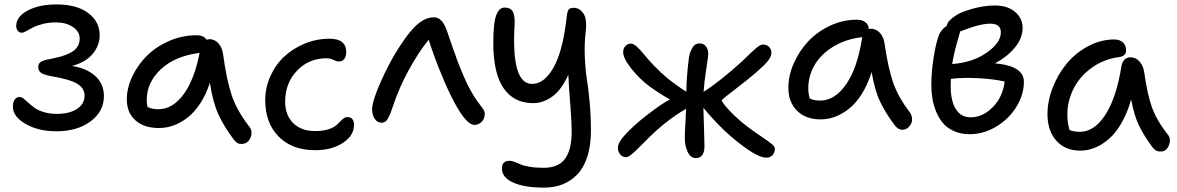

<svg xmlns="http://www.w3.org/2000/svg" viewBox="-20 -625 5317 867"><path d="M234.9 -32.2Q153.8 -32.2 95.9 -65.2Q38.1 -98.1 38.1 -144Q38.1 -163.1 46.1 -175Q54.2 -187 68.8 -187Q77.1 -187 87.2 -179.2Q97.2 -171.4 109.1 -160.2Q121.1 -148.9 136.7 -137.7Q152.3 -126.5 178.2 -118.7Q204.1 -110.8 235.8 -110.8Q293.9 -110.8 327.9 -133.3Q361.8 -155.8 361.8 -192.9Q361.8 -226.6 329.1 -246.6Q296.4 -266.6 212.9 -280.8Q177.7 -287.1 165.3 -296.1Q152.8 -305.2 152.8 -323.2Q152.8 -340.3 167.7 -347.7Q182.6 -355 226.1 -362.8Q286.1 -375.5 313 -396.2Q339.8 -417 339.8 -451.2Q339.8 -482.9 308.8 -503.4Q277.8 -523.9 231.9 -523.9Q200.7 -523.9 172.4 -516.6Q144 -509.3 127.9 -500.5Q111.8 -491.7 98.1 -484.4Q84.5 -477.1 79.1 -477.1Q67.4 -477.1 60.3 -485.8Q53.2 -494.6 53.2 -507.8Q53.2 -549.8 105 -577.4Q156.7 -605 234.9 -605Q326.7 -605 378.4 -566.2Q430.2 -527.3 430.2 -465.8Q430.2 -421.4 399.7 -383.1Q369.1 -344.7 305.2 -327.1Q371.6 -316.9 410.4 -281.5Q449.2 -246.1 449.2 -190.9Q449.2 -121.6 388.9 -76.9Q328.6 -32.2 234.9 -32.2Z M697.8 -46.9Q630.4 -46.9 591.6 -81.5Q552.7 -116.2 552.7 -175.8Q552.7 -228 577.6 -280.3Q602.5 -332.5 643.8 -373.5Q685.1 -414.6 744.1 -440.2Q803.2 -465.8 866.7 -465.8Q900.4 -465.8 912.6 -445.8Q922.4 -448.2 925.3 -448.2Q949.2 -448.2 966.1 -429.7Q982.9 -411.1 987.3 -380.9Q1002.9 -265.1 1026.1 -195.6Q1049.3 -126 1105.5 -53.2Q1123 -31.7 1111.1 -3.4Q1099.1 24.9 1070.3 24.9Q1057.6 24.9 1050.3 20Q1043 15.1 1034.7 3.9Q992.2 -52.2 966.8 -107.2Q941.4 -162.1 927.7 -251Q910.2 -197.3 883.3 -156.7Q856.4 -116.2 825.4 -92.8Q794.4 -69.3 762.5 -58.1Q730.5 -46.9 697.8 -46.9ZM642.6 -173.8Q642.6 -153.8 646.5 -142.1Q665 -131.8 695.3 -131.8Q758.8 -131.8 808.1 -197.8Q857.4 -263.7 881.3 -386.2Q769 -371.6 705.8 -311.8Q642.6 -252 642.6 -173.8Z M1403.3 53.2Q1298.8 53.2 1238.3 -8.3Q1177.7 -69.8 1177.7 -172.9Q1177.7 -230 1201.2 -281.7Q1224.6 -333.5 1264.2 -370.1Q1303.7 -406.7 1356.9 -428.5Q1410.2 -450.2 1467.8 -450.2Q1543.5 -450.2 1543.5 -389.2Q1543.5 -370.6 1534.7 -358.9Q1525.9 -347.2 1509.8 -347.2Q1499.5 -347.2 1485.8 -354.5Q1472.2 -361.8 1453.6 -361.8Q1374 -361.8 1320.8 -305.4Q1267.6 -249 1267.6 -166Q1267.6 -105 1304 -69.1Q1340.3 -33.2 1402.3 -33.2Q1434.6 -33.2 1458 -39.8Q1481.4 -46.4 1493.4 -55.4Q1505.4 -64.5 1513.7 -73.7Q1522 -83 1530.5 -89.6Q1539.1 -96.2 1549.3 -96.2Q1563.5 -96.2 1571 -87.2Q1578.6 -78.1 1578.6 -62Q1578.6 -12.2 1528.1 20.5Q1477.5 53.2 1403.3 53.2Z M1704.1 -70.8Q1683.6 -70.8 1671.9 -88.6Q1660.2 -106.4 1660.2 -132.8Q1660.2 -156.7 1680.4 -210Q1700.7 -263.2 1731 -321.8Q1755.9 -371.6 1787.4 -419.2Q1818.8 -466.8 1841.8 -492.2Q1890.6 -546.9 1939 -546.9Q1958.5 -546.9 1972.4 -532.5Q1986.3 -518.1 1997.1 -488.8Q2001.5 -477.5 2024.9 -408.7Q2048.3 -339.8 2064 -304.2Q2102.1 -210 2146 -153.8Q2147.5 -151.4 2151.6 -146.2Q2155.8 -141.1 2157 -139.4Q2158.2 -137.7 2160.9 -133.8Q2163.6 -129.9 2164.6 -127.9Q2165.5 -126 2166.7 -122.8Q2168 -119.6 2168.5 -117.2Q2168.9 -114.7 2168.9 -111.8Q2168.9 -89.4 2155.3 -75.2Q2141.6 -61 2123 -61Q2079.6 -61 2013.2 -199.2Q1991.7 -241.7 1962.2 -316.2Q1932.6 -390.6 1916 -445.8Q1871.6 -392.1 1826.4 -309.8Q1781.2 -227.5 1752.9 -141.1Q1746.1 -121.6 1742.9 -113Q1739.7 -104.5 1733.4 -92.5Q1727.1 -80.6 1720 -75.7Q1712.9 -70.8 1704.1 -70.8Z M2437.5 222.2Q2347.2 222.2 2296.9 199.2Q2246.6 176.3 2246.6 136.2Q2246.6 101.1 2280.3 101.1Q2291 101.1 2304 106Q2316.9 110.8 2329.8 116.9Q2342.8 123 2370.4 127.9Q2397.9 132.8 2434.6 132.8Q2470.7 132.8 2495.8 121.1Q2521 109.4 2535.2 86.7Q2549.3 64 2555.4 34.7Q2561.5 5.4 2561.5 -34.2Q2561.5 -73.7 2555.2 -152.6Q2548.8 -231.4 2546.4 -287.1Q2515.6 -219.2 2474.1 -189.2Q2432.6 -159.2 2387.7 -159.2Q2301.3 -159.2 2254.4 -226.1Q2207.5 -293 2207.5 -432.1Q2207.5 -480 2211.4 -512.5Q2215.3 -544.9 2222.9 -561.5Q2230.5 -578.1 2239 -584.5Q2247.6 -590.8 2259.3 -590.8Q2284.7 -590.8 2295.2 -573.2Q2305.7 -555.7 2303.7 -513.2Q2288.1 -246.1 2382.3 -246.1Q2423.3 -246.1 2456.3 -285.9Q2489.3 -325.7 2509.3 -392.1Q2529.3 -458.5 2538.6 -545.9Q2541.5 -573.2 2547.6 -581.5Q2553.7 -589.8 2571.3 -589.8Q2595.7 -589.8 2613.3 -566.2Q2630.9 -542.5 2625.5 -488.8Q2618.2 -428.7 2620.8 -368.4Q2623.5 -308.1 2629.6 -271.5Q2635.7 -234.9 2642.1 -169.7Q2648.4 -104.5 2648.4 -34.2Q2648.4 32.2 2632.1 82.5Q2615.7 132.8 2586.7 162.8Q2557.6 192.9 2520.3 207.5Q2482.9 222.2 2437.5 222.2Z M2807.1 85Q2791 85 2780.5 72Q2770 59.1 2770 42Q2770 15.6 2816.4 -31.2Q2862.8 -78.1 2934.1 -129.9Q2974.1 -159.7 3005.4 -175.8Q2960.9 -200.2 2913.1 -234.9Q2868.2 -268.1 2831.1 -314.9Q2793.9 -361.8 2793.9 -390.1Q2793.9 -405.3 2803.7 -416.7Q2813.5 -428.2 2829.1 -428.2Q2840.8 -428.2 2856.4 -413.8Q2872.1 -399.4 2888.4 -378.9Q2904.8 -358.4 2934.6 -327.1Q2964.4 -295.9 2996.1 -270Q3035.2 -238.8 3079.1 -210.9Q3080.6 -286.6 3091.3 -367.2Q3095.2 -390.6 3106.9 -409.9Q3118.7 -429.2 3138.2 -429.2Q3156.7 -429.2 3167.5 -416Q3178.2 -402.8 3178.2 -380.9Q3178.2 -370.1 3169.2 -313Q3160.2 -255.9 3157.2 -210Q3232.4 -258.8 3331.1 -348.1Q3337.9 -354.5 3353.3 -369.6Q3368.7 -384.8 3376 -391.4Q3383.3 -397.9 3394 -407.2Q3404.8 -416.5 3412.1 -420.2Q3419.4 -423.8 3425.3 -423.8Q3442.4 -423.8 3452.9 -413.1Q3463.4 -402.3 3463.4 -387.2Q3463.4 -375.5 3455.3 -361.3Q3447.3 -347.2 3428.7 -329.3Q3410.2 -311.5 3395.8 -299.1Q3381.3 -286.6 3354 -264.2Q3336.4 -250 3305.2 -226.1Q3273.9 -202.1 3256.6 -188.2Q3239.3 -174.3 3239.3 -171.9Q3239.3 -167 3252.9 -149.7Q3266.6 -132.3 3293.9 -105.5Q3321.3 -78.6 3352.1 -55.2Q3378.4 -35.2 3414.8 -10.7Q3451.2 13.7 3465.1 25.4Q3479 37.1 3479 45.9Q3479 64.5 3468.5 75.7Q3458 86.9 3439.9 86.9Q3393.6 86.9 3283.2 -6.8Q3218.8 -62 3156.2 -138.2Q3156.7 -118.7 3158.9 -51.3Q3161.1 16.1 3161.1 34.2Q3161.1 88.9 3122.1 88.9Q3098.1 88.9 3085.2 61Q3072.3 33.2 3072.3 -2Q3072.3 -23.4 3075 -68.8Q3077.6 -114.3 3078.1 -133.8Q3030.3 -106.4 2977.1 -64Q2947.8 -40 2917 -10.3Q2886.2 19.5 2867.9 38.6Q2849.6 57.6 2833 71.3Q2816.4 85 2807.1 85Z M3686 -85.9Q3618.7 -85.9 3579.3 -124.8Q3540 -163.6 3540 -229Q3540 -283.7 3564.2 -338.9Q3588.4 -394 3629.2 -437.7Q3669.9 -481.4 3728 -508.8Q3786.1 -536.1 3848.6 -536.1Q3873 -536.1 3887.9 -524.7Q3902.8 -513.2 3902.8 -494.1Q3904.3 -494.1 3907.7 -494.6Q3911.1 -495.1 3912.6 -495.1Q3937 -495.1 3953.9 -476.1Q3970.7 -457 3974.6 -426.8Q3990.2 -318.4 4012.9 -252.4Q4035.6 -186.5 4088.9 -117.2Q4099.1 -102.1 4098.6 -84.7Q4098.1 -67.4 4085.4 -53.2Q4072.8 -39.1 4054.7 -39.1Q4035.2 -39.1 4019 -61Q3978 -115.7 3953.9 -166.7Q3929.7 -217.8 3916 -299.8Q3898.4 -243.7 3871.8 -201.2Q3845.2 -158.7 3814.2 -134.3Q3783.2 -109.9 3751.2 -97.9Q3719.2 -85.9 3686 -85.9ZM3629.9 -226.1Q3629.9 -201.2 3636.7 -180.2Q3654.8 -170.9 3684.1 -170.9Q3750 -170.9 3801 -244.6Q3852.1 -318.4 3873 -454.1L3874 -458L3870.6 -457Q3796.4 -447.8 3740.7 -413.1Q3685.1 -378.4 3657.5 -329.8Q3629.9 -281.2 3629.9 -226.1Z M4358.9 -19Q4318.8 -19 4287.8 -33Q4256.8 -46.9 4238 -69.1Q4219.2 -91.3 4207 -121.6Q4194.8 -151.9 4190.2 -181.2Q4185.5 -210.4 4185.5 -242.2Q4185.5 -297.4 4195.1 -359.6Q4204.6 -421.9 4216.8 -458Q4228 -491.7 4254.9 -507.8Q4256.8 -523.9 4276.9 -540.8Q4296.9 -557.6 4321.8 -568.8Q4401.4 -600.1 4473.6 -600.1Q4530.3 -600.1 4564 -571Q4597.7 -542 4597.7 -499Q4597.7 -452.6 4563 -410.4Q4528.3 -368.2 4472.7 -338.9Q4603.5 -327.6 4603.5 -255.9Q4603.5 -197.8 4569.8 -142.8Q4536.1 -87.9 4479 -53.5Q4421.9 -19 4358.9 -19ZM4451.7 -518.1Q4403.3 -518.1 4315.9 -482.9Q4315.4 -481.4 4301 -430.7Q4286.6 -379.9 4279.8 -335.9Q4372.6 -342.8 4436 -387.5Q4499.5 -432.1 4499.5 -479Q4499.5 -518.1 4451.7 -518.1ZM4272.9 -234.9Q4272.9 -170.9 4295.7 -133.1Q4318.4 -95.2 4363.8 -95.2Q4417.5 -95.2 4462.9 -141.1Q4508.3 -187 4516.6 -256.8Q4465.3 -268.6 4395.5 -272Q4325.7 -275.4 4273.9 -269Q4272.9 -257.8 4272.9 -234.9Z M4857.9 55.2Q4790 55.2 4750 10.3Q4710 -34.7 4710 -109.9Q4710 -168.9 4733.6 -229.5Q4757.3 -290 4797.1 -338.1Q4836.9 -386.2 4893.8 -416.5Q4950.7 -446.8 5011.7 -446.8Q5035.2 -446.8 5050 -434.1Q5064.9 -421.4 5064.9 -397.9Q5064.9 -371.6 5033.7 -367.2Q4964.4 -358.4 4910.2 -319.3Q4856 -280.3 4827.9 -224.6Q4799.8 -168.9 4799.8 -107.9Q4799.8 -69.3 4809.6 -38.1Q4828.1 -29.8 4856 -29.8Q4921.4 -29.8 4971.2 -106.4Q5021 -183.1 5043.9 -325.2Q5046.9 -344.2 5057.4 -355.2Q5067.9 -366.2 5085 -366.2Q5108.9 -366.2 5125.7 -347.2Q5142.6 -328.1 5147 -297.9Q5160.2 -201.7 5181.4 -141.6Q5202.6 -81.5 5252.9 -18.1Q5269.5 2 5258.5 30.5Q5247.6 59.1 5221.7 59.1Q5207.5 59.1 5199.2 54Q5190.9 48.8 5182.6 38.1Q5145.5 -12.2 5123.3 -57.9Q5101.1 -103.5 5087.9 -175.8Q5070.8 -115.2 5044.2 -69.3Q5017.6 -23.4 4986.8 2.9Q4956.1 29.3 4923.8 42.2Q4891.6 55.2 4857.9 55.2Z"/></svg>

Font: Shantell Sans Irregular Bouncy
Style: Regular
Weight: 400
Designer: Stephen Nixon, Anya Danilova, Shantell Martin
Foundry: Arrow Type
Version: Version 1.006;[9816181b4]